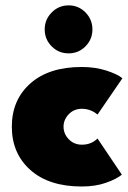

<svg xmlns="http://www.w3.org/2000/svg" viewBox="-20 -666 465 698"><path d="M229.5 -472Q193 -472 167.8 -497.5Q142.5 -523 142.5 -559Q142.5 -595 168 -620.8Q193.5 -646.5 229.5 -646.5Q265.5 -646.5 290.8 -620.8Q316 -595 316 -559Q316 -523 290.8 -497.5Q265.5 -472 229.5 -472ZM277.5 -140Q312 -140 334.5 -162.5L423 -31Q403.5 -15 365.2 -1.5Q327 12 277 12Q158 12 90.5 -48Q23 -108 23 -205.5Q23 -303 90.5 -362.8Q158 -422.5 277 -422.5Q326 -422.5 366.5 -409.5Q407 -396.5 425 -381.5L334.5 -249.5Q309.5 -270.5 277.5 -270.5Q249 -270.5 230 -250.8Q211 -231 211 -205.5Q211 -179.5 230 -159.8Q249 -140 277.5 -140Z"/></svg>

Font: League Spartan Black
Style: Regular
Weight: 900
Foundry: The League of Moveable Type
Version: Version 2.002